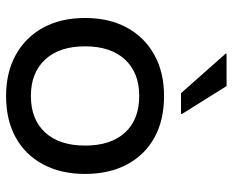

<svg xmlns="http://www.w3.org/2000/svg" viewBox="-87 -669 766 632"><g transform="rotate(90 296.0 -353.0)"><path d="M295.8 10Q218.3 10 160.4 -22.1Q102.5 -54.2 70.8 -112.5Q39.2 -170.8 39.2 -250Q39.2 -329.2 70.8 -387.5Q102.5 -445.8 160.4 -477.9Q218.3 -510 295.8 -510Q375.8 -510 432.9 -478.3Q490 -446.7 521.2 -388.3Q552.5 -330 552.5 -250Q552.5 -170.8 521.2 -112.1Q490 -53.3 432.5 -21.7Q375 10 295.8 10ZM295.8 -71.7Q373.3 -71.7 416.2 -118.8Q459.2 -165.8 459.2 -250Q459.2 -335 416.2 -381.7Q373.3 -428.3 295.8 -428.3Q219.2 -428.3 175.8 -381.2Q132.5 -334.2 132.5 -250Q132.5 -165.8 175.8 -118.8Q219.2 -71.7 295.8 -71.7ZM286.7 -565.8 156.7 -712.5V-715.8H263.3L355 -569.2V-565.8Z"/></g></svg>

Font: Funnel Display Light
Style: Regular
Weight: 400
Version: Version 1.000